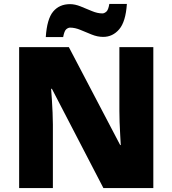

<svg xmlns="http://www.w3.org/2000/svg" viewBox="-20 -953 874 973"><path d="M757 0H504L243 -503H239Q241 -480 243 -447.5Q245 -415 246.5 -382Q248 -349 248 -322V0H77V-714H329L589 -218H592Q591 -241 589 -272Q587 -303 586 -335Q585 -367 585 -391V-714H757ZM212 -765Q218 -857 249.5 -894.5Q281 -932 335 -932Q360 -932 388.5 -920.5Q417 -909 445.5 -897Q474 -885 499 -885Q508 -885 518.5 -893.5Q529 -902 534 -933H623Q617 -843 584 -804.5Q551 -766 503 -766Q474 -766 444.5 -778Q415 -790 387.5 -801.5Q360 -813 335 -813Q326 -813 316 -805Q306 -797 300 -765Z"/></svg>

Font: Noto Sans Black
Style: Regular
Weight: 900
Designer: Monotype Design Team
Foundry: Monotype Imaging Inc.
Version: Version 2.007